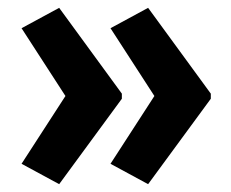

<svg xmlns="http://www.w3.org/2000/svg" viewBox="-20 -570 590 490"><path d="M518 -318 358 -100 262 -152 374 -325 262 -498 358 -550 518 -331ZM291 -318 131 -100 35 -152 147 -325 35 -498 131 -550 291 -331Z"/></svg>

Font: Noto Sans Tamil UI Condensed
Style: Bold
Weight: 700
Width: 3
Designer: Jelle Bosma - Monotype Design Team
Foundry: Monotype Imaging Inc.
Version: Version 2.004; ttfautohint (v1.8.4.7-5d5b)